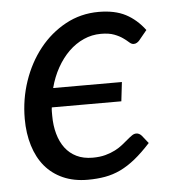

<svg xmlns="http://www.w3.org/2000/svg" viewBox="-43 -555 544 601"><g transform="rotate(-5 228.5 -254.0)"><path d="M409 -91Q383 -62.5 359.5 -43.5Q336 -24.5 312.5 -13.2Q289 -2 263.8 2.5Q238.5 7 209.5 7Q165.5 7 131.8 -8Q98 -23 75.2 -50.2Q52.5 -77.5 40.8 -115.8Q29 -154 29 -200Q29 -261.5 48.2 -318Q67.5 -374.5 102 -418Q136.5 -461.5 184.2 -487.5Q232 -513.5 288.5 -513.5Q339 -513.5 373 -495.8Q407 -478 432.5 -444L407 -413Q404 -409.5 399.5 -406.8Q395 -404 389.5 -404Q382.5 -404 375.8 -410.2Q369 -416.5 358.2 -424.2Q347.5 -432 331.2 -438.2Q315 -444.5 289.5 -444.5Q261 -444.5 235.2 -433Q209.5 -421.5 188.2 -400.8Q167 -380 151 -351.5Q135 -323 126 -288.5H342L335 -228.5H116.5Q115.5 -222 115.5 -215.5Q115.5 -209 115.5 -202.5Q115.5 -171.5 122.8 -145.5Q130 -119.5 144.2 -100.5Q158.5 -81.5 180 -71Q201.5 -60.5 230.5 -60.5Q253 -60.5 270.5 -65.2Q288 -70 301.5 -77Q315 -84 325.2 -92.2Q335.5 -100.5 343.8 -107.5Q352 -114.5 358.8 -119.2Q365.5 -124 372.5 -124Q382 -124 389.5 -115.5L409 -91Z"/></g></svg>

Font: Lato 2
Style: Italic
Weight: 400
Italic angle: -7°
Designer: Lukasz Dziedzic with Adam Twardoch and Botio Nikoltchev
Foundry: tyPoland Lukasz Dziedzic
Version: Version 2.015; 2015-08-06; http://www.latofonts.com/